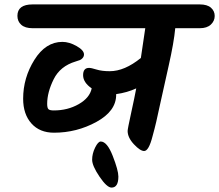

<svg xmlns="http://www.w3.org/2000/svg" viewBox="-20 -682 994 871"><path d="M128 -662H886Q920 -662 937 -647Q954 -632 954 -609.5Q954 -587 936.5 -570.5Q919 -554 886 -554H775Q769 -489 745 -383Q721 -277 708.5 -219Q696 -161 689 -130.5Q682 -100 672 -64Q655 3 634 3Q616 3 587.5 -27.5Q559 -58 559 -88Q559 -97 575 -170Q591 -243 598 -281Q557 -262 507 -255V-252Q507 -178 417.5 -129Q328 -80 225 -80Q160 -80 122.5 -122Q85 -164 85 -234Q85 -329 136 -410.5Q187 -492 263 -492Q294 -492 327.5 -473Q361 -454 361 -435Q361 -426 355 -419Q349 -412 342.5 -409.5Q336 -407 323 -403Q253 -382 223.5 -322.5Q194 -263 194 -211Q194 -192 200 -186.5Q206 -181 224 -181Q287 -181 337 -209.5Q387 -238 396 -281Q357 -308 357 -341Q357 -374 384 -374Q394 -374 418 -366.5Q442 -359 478 -359Q545 -359 619 -419L639 -554H128Q94 -554 76.5 -569.5Q59 -585 59 -610Q59 -662 128 -662ZM437 -40Q466 -40 491.5 25.5Q517 91 517 119Q517 169 486 169Q465 169 431.5 119.5Q398 70 398 42.5Q398 15 411.5 -12.5Q425 -40 437 -40Z"/></svg>

Font: Kalam
Style: Bold
Weight: 700
Version: Version 2.001;PS 1.0;hotconv 1.0.79;makeotf.lib2.5.61930; tt